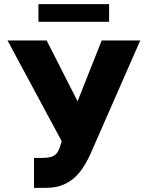

<svg xmlns="http://www.w3.org/2000/svg" viewBox="-20 -904 719 934"><path d="M145.5 -135.7H180.7Q211.4 -135.7 229 -141.1Q246.6 -146.5 256.3 -158.9Q266.1 -171.4 273.4 -195.3L280.3 -216.8L16.6 -707H207L357.4 -411.1L474.6 -707H662.1L418.9 -152.3Q396 -103 369.1 -68.1Q342.3 -33.2 301.3 -11.7Q260.3 9.8 203.1 9.8H145.5ZM510.7 -797.9H167V-883.8H510.7Z"/></svg>

Font: Pretendard Std Black
Style: Regular
Weight: 900
Designer: Base glyphs from Inter by Rasmus Andersson; Hangeul glyphs from Noto Sans CJK(Source Han Sans) by Jang Soo-young and Kan
Foundry: Kil Hyung-jin
Version: Version 1.309